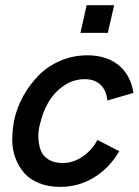

<svg xmlns="http://www.w3.org/2000/svg" viewBox="-20 -710 534 739"><path d="M289.6 -583.5 313.5 -689.9H419.4L395 -583.5ZM211.9 9.3Q166.5 9.3 130.9 -4.9Q95.2 -19 73.7 -43.5Q52.2 -67.9 39.6 -101.1Q26.9 -134.3 27.1 -172.6Q27.3 -210.9 35.6 -252.4Q46.9 -299.8 70.8 -342.5Q94.7 -385.3 129.4 -420.4Q164.1 -455.6 212.6 -476.3Q261.2 -497.1 316.4 -497.1Q389.6 -497.1 436 -459.7Q482.4 -422.4 493.7 -352.5L393.1 -323.2Q389.6 -362.3 366.9 -383.8Q344.2 -405.3 306.2 -405.3Q262.2 -405.3 225.6 -380.1Q189 -355 166.7 -317.1Q144.5 -279.3 134.3 -233.9Q126 -204.6 127.7 -177.2Q129.4 -149.9 137.9 -128.9Q146.5 -107.9 168 -95.2Q189.5 -82.5 221.2 -82.5Q261.7 -82.5 298.1 -107.4Q334.5 -132.3 355 -171.4L439 -127.9Q400.4 -62 341.1 -26.4Q281.7 9.3 211.9 9.3Z"/></svg>

Font: HK Grotesk SmBold Legacy Italic
Style: Regular
Weight: 600
Italic angle: -13°
Designer: Alfredo Marco Pradil
Foundry: Hanken Design Co.
Version: Version 2.022;PS 002.022;hotconv 1.0.88;makeotf.lib2.5.64775